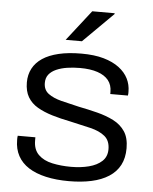

<svg xmlns="http://www.w3.org/2000/svg" viewBox="-53 -767 658 824"><g transform="rotate(5 276.5 -355.5)"><path d="M274 12Q219 12 175 2Q131 -8 100.5 -27.5Q70 -47 54 -76.5Q38 -106 38 -144Q38 -149 38 -154Q38 -159 39 -163H115Q115 -159 115 -155.5Q115 -152 115 -149Q115 -110 137.5 -88Q160 -66 197.5 -58Q235 -50 278 -50Q320 -50 355 -59Q390 -68 411 -87.5Q432 -107 432 -139Q432 -176 409 -195Q386 -214 346.5 -223.5Q307 -233 257 -244Q216 -252 179.5 -263Q143 -274 115.5 -290Q88 -306 73 -331.5Q58 -357 58 -395Q58 -428 72 -454.5Q86 -481 113.5 -499.5Q141 -518 183 -528Q225 -538 281 -538Q337 -538 377 -526.5Q417 -515 443.5 -495Q470 -475 483 -449Q496 -423 496 -393Q496 -389 496 -385Q496 -381 495 -376H419V-385Q419 -415 403 -435Q387 -455 356 -465.5Q325 -476 280 -476Q251 -476 225 -472Q199 -468 178.5 -459Q158 -450 146.5 -435.5Q135 -421 135 -399Q135 -369 156.5 -353Q178 -337 213.5 -328Q249 -319 289 -310Q330 -302 369.5 -292Q409 -282 440.5 -266Q472 -250 490.5 -222.5Q509 -195 509 -150Q509 -108 493 -77.5Q477 -47 446 -27Q415 -7 371.5 2.5Q328 12 274 12ZM208 -591 311 -723H407L408 -720L278 -591Z"/></g></svg>

Font: Archivo SemiExpanded Light
Style: Regular
Weight: 300
Width: 6
Designer: Hector Gatti
Foundry: Omnibus-Type
Version: Version 2.001